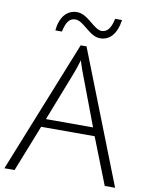

<svg xmlns="http://www.w3.org/2000/svg" viewBox="-96 -957 791 1025"><g transform="rotate(10 300.0 -444.0)"><path d="M382.8 -772C434.1 -772 470.7 -812.5 481 -888.2H443.8C432.6 -834 412.6 -812 382.8 -812C363.8 -812 342.8 -829.1 320.8 -847.2C293.5 -869.1 269 -888.2 237.8 -888.2C183.1 -888.2 146.5 -844.2 140.1 -772H175.8C187.5 -828.6 206.5 -848.1 235.8 -848.1C256.8 -848.1 275.9 -833 296.9 -815.9C337.4 -781.2 359.4 -772 382.8 -772ZM543.9 0H600.1L318.8 -716.8H287.1L0 0H55.2L154.8 -252H444.8ZM272.9 -553.2C283.2 -578.6 293 -606.9 301.8 -638.2C313 -602.5 322.8 -574.2 331.1 -554.2L428.2 -296.9H172.9Z"/></g></svg>

Font: Open Sans 300
Style: Regular
Weight: 300
Foundry: Ascender Corporation
Version: Version 1.100;PS 001.100;hotconv 1.0.88;makeotf.lib2.5.64775